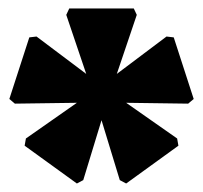

<svg xmlns="http://www.w3.org/2000/svg" viewBox="-20 -795 478 452"><path d="M277 -363 262 -371 219 -512 176 -371 161 -363 38 -452 41 -469 161 -553 15 -551 2 -562 49 -707 66 -709 183 -621 136 -760 143 -775H295L302 -760L255 -621L372 -709L389 -707L436 -562L423 -551L277 -553L397 -469L400 -452Z"/></svg>

Font: Platypi ExtraBold
Style: Regular
Weight: 800
Designer: David Sargent
Foundry: Bolt Cutter Type
Version: Version 1.200; ttfautohint (v1.8.4.7-5d5b)